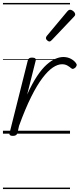

<svg xmlns="http://www.w3.org/2000/svg" viewBox="-20 -905 540 1300"><path d="M67 15Q54 15 48 10.5Q42 6 45 -5L168 -495Q171 -506 177.5 -510.5Q184 -515 197 -515Q213 -515 219 -509Q225 -503 221 -492L164 -265Q198 -340 231 -389.5Q264 -439 295.5 -467Q327 -495 355.5 -507Q384 -519 409 -519Q438 -519 461.5 -506Q485 -493 496 -475Q501 -469 499 -462Q497 -455 491 -448Q483 -441 476 -439Q469 -437 462 -443Q452 -452 436.5 -461Q421 -470 400 -470Q371 -470 338 -448Q305 -426 268 -377.5Q231 -329 191 -249Q151 -169 109 -53L98 -4Q95 6 87.5 10.5Q80 15 67 15ZM314 -624Q308 -624 299.5 -631.5Q291 -639 291 -646Q291 -650 292 -653.5Q293 -657 297 -662L435 -827Q441 -834 445.5 -836.5Q450 -839 455 -839Q462 -839 470 -834Q478 -829 483.5 -822Q489 -815 489 -808Q489 -803 487 -799.5Q485 -796 481 -792L331 -634Q322 -624 314 -624ZM0 365H454V375H0ZM0 -20H454V0H0ZM0 -505H454V-500H0ZM0 -885H454V-875H0Z"/></svg>

Font: Playwrite IS Guides
Style: Regular
Weight: 400
Designer: Veronika Burian, José Scaglione
Foundry: TypeTogether
Version: Version 1.003